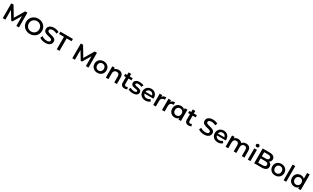

<svg xmlns="http://www.w3.org/2000/svg" viewBox="735 -4320 12824 7878"><g transform="rotate(30 7146.5 -381.0)"><path d="M94 0V-700H201L507 -189H451L752 -700H859L860 0H737L736 -507H762L506 -80H448L188 -507H218V0Z M1377 10Q1295 10 1226 -17Q1157 -44 1106 -92.5Q1055 -141 1027 -206.5Q999 -272 999 -350Q999 -428 1027 -493.5Q1055 -559 1106 -607.5Q1157 -656 1226 -683Q1295 -710 1376 -710Q1458 -710 1526.5 -683Q1595 -656 1646 -607.5Q1697 -559 1725 -493.5Q1753 -428 1753 -350Q1753 -272 1725 -206Q1697 -140 1646 -92Q1595 -44 1526.5 -17Q1458 10 1377 10ZM1376 -104Q1429 -104 1474 -122Q1519 -140 1552 -173.5Q1585 -207 1603.5 -251.5Q1622 -296 1622 -350Q1622 -404 1603.5 -448.5Q1585 -493 1552 -526.5Q1519 -560 1474 -578Q1429 -596 1376 -596Q1323 -596 1278.5 -578Q1234 -560 1200.5 -526.5Q1167 -493 1148.5 -448.5Q1130 -404 1130 -350Q1130 -297 1148.5 -252Q1167 -207 1200 -173.5Q1233 -140 1278 -122Q1323 -104 1376 -104Z M2108 10Q2026 10 1951 -13.5Q1876 -37 1832 -74L1877 -175Q1919 -142 1981 -120Q2043 -98 2108 -98Q2163 -98 2197 -110Q2231 -122 2247 -142.5Q2263 -163 2263 -189Q2263 -221 2240 -240.5Q2217 -260 2180.5 -271.5Q2144 -283 2099.5 -293Q2055 -303 2010.5 -316.5Q1966 -330 1929.5 -351.5Q1893 -373 1870 -409Q1847 -445 1847 -501Q1847 -558 1877.5 -605.5Q1908 -653 1970.5 -681.5Q2033 -710 2129 -710Q2192 -710 2254 -694Q2316 -678 2362 -648L2321 -547Q2274 -575 2224 -588.5Q2174 -602 2128 -602Q2074 -602 2040.5 -589Q2007 -576 1991.5 -555Q1976 -534 1976 -507Q1976 -475 1998.5 -455.5Q2021 -436 2057.5 -425Q2094 -414 2139 -403.5Q2184 -393 2228.5 -380Q2273 -367 2309.5 -346Q2346 -325 2368.5 -289Q2391 -253 2391 -198Q2391 -142 2360.5 -94.5Q2330 -47 2267 -18.5Q2204 10 2108 10Z M2652 0V-590H2420V-700H3014V-590H2782V0Z M3388 0V-700H3495L3801 -189H3745L4046 -700H4153L4154 0H4031L4030 -507H4056L3800 -80H3742L3482 -507H3512V0Z M4571 7Q4489 7 4425 -28.5Q4361 -64 4324 -126Q4287 -188 4287 -267Q4287 -347 4324 -408.5Q4361 -470 4425 -505Q4489 -540 4571 -540Q4654 -540 4718.5 -505Q4783 -470 4819.5 -409Q4856 -348 4856 -267Q4856 -188 4819.5 -126Q4783 -64 4718.5 -28.5Q4654 7 4571 7ZM4571 -100Q4617 -100 4653 -120Q4689 -140 4709.5 -178Q4730 -216 4730 -267Q4730 -319 4709.5 -356.5Q4689 -394 4653 -414Q4617 -434 4572 -434Q4526 -434 4490.5 -414Q4455 -394 4434 -356.5Q4413 -319 4413 -267Q4413 -216 4434 -178Q4455 -140 4490.5 -120Q4526 -100 4571 -100Z M5279 -540Q5343 -540 5393.5 -515Q5444 -490 5473 -438.5Q5502 -387 5502 -306V0H5377V-290Q5377 -361 5343.5 -396Q5310 -431 5250 -431Q5206 -431 5172 -413Q5138 -395 5119.5 -359.5Q5101 -324 5101 -270V0H4976V-534H5095V-390L5074 -434Q5102 -485 5155.5 -512.5Q5209 -540 5279 -540Z M5862 7Q5774 7 5726 -38.5Q5678 -84 5678 -173V-652H5803V-176Q5803 -138 5822.5 -117Q5842 -96 5877 -96Q5919 -96 5947 -118L5982 -29Q5960 -11 5928 -2Q5896 7 5862 7ZM5590 -430V-530H5946V-430Z M6250 7Q6183 7 6121.5 -10.5Q6060 -28 6024 -53L6072 -148Q6108 -125 6158 -110Q6208 -95 6258 -95Q6317 -95 6343.5 -111Q6370 -127 6370 -154Q6370 -176 6352 -187.5Q6334 -199 6305 -205Q6276 -211 6240.5 -216Q6205 -221 6169.5 -229.5Q6134 -238 6105 -254.5Q6076 -271 6058 -299Q6040 -327 6040 -373Q6040 -424 6069 -461.5Q6098 -499 6150.5 -519.5Q6203 -540 6275 -540Q6329 -540 6384 -528Q6439 -516 6475 -494L6427 -399Q6389 -422 6350.5 -430.5Q6312 -439 6274 -439Q6217 -439 6189.5 -422Q6162 -405 6162 -379Q6162 -355 6180 -343Q6198 -331 6227 -324Q6256 -317 6291.5 -312.5Q6327 -308 6362 -299Q6397 -290 6426.5 -274.5Q6456 -259 6474 -231Q6492 -203 6492 -158Q6492 -108 6462.5 -71Q6433 -34 6379 -13.5Q6325 7 6250 7Z M6851 7Q6762 7 6695.5 -28.5Q6629 -64 6592.5 -126Q6556 -188 6556 -267Q6556 -347 6591.5 -408.5Q6627 -470 6689.5 -505Q6752 -540 6832 -540Q6910 -540 6971 -506Q7032 -472 7067 -410Q7102 -348 7102 -264Q7102 -256 7101.5 -246Q7101 -236 7100 -227H6655V-310H7034L6985 -284Q6986 -330 6966 -365Q6946 -400 6911.5 -420Q6877 -440 6832 -440Q6786 -440 6751.5 -420Q6717 -400 6697.5 -364.5Q6678 -329 6678 -281V-261Q6678 -213 6700 -176Q6722 -139 6762 -119Q6802 -99 6854 -99Q6899 -99 6935 -113Q6971 -127 6999 -157L7066 -80Q7030 -38 6975.5 -15.5Q6921 7 6851 7Z M7222 0V-534H7341V-387L7327 -430Q7351 -484 7402.5 -512Q7454 -540 7531 -540V-421Q7523 -423 7516 -423.5Q7509 -424 7502 -424Q7431 -424 7389 -382.5Q7347 -341 7347 -259V0Z M7637 0V-534H7756V-387L7742 -430Q7766 -484 7817.5 -512Q7869 -540 7946 -540V-421Q7938 -423 7931 -423.5Q7924 -424 7917 -424Q7846 -424 7804 -382.5Q7762 -341 7762 -259V0Z M8240 7Q8163 7 8101.5 -27.5Q8040 -62 8005 -123Q7970 -184 7970 -267Q7970 -350 8005 -411Q8040 -472 8101.5 -506Q8163 -540 8240 -540Q8306 -540 8359 -510.5Q8412 -481 8443.5 -421Q8475 -361 8475 -267Q8475 -174 8444.5 -113.5Q8414 -53 8361.5 -23Q8309 7 8240 7ZM8254 -100Q8299 -100 8335 -120Q8371 -140 8392 -178Q8413 -216 8413 -267Q8413 -319 8392 -356.5Q8371 -394 8335 -414Q8299 -434 8254 -434Q8209 -434 8173.5 -414Q8138 -394 8117 -356.5Q8096 -319 8096 -267Q8096 -216 8117 -178Q8138 -140 8173.5 -120Q8209 -100 8254 -100ZM8417 0V-126L8421 -268L8411 -410V-534H8536V0Z M8901 7Q8813 7 8765 -38.5Q8717 -84 8717 -173V-652H8842V-176Q8842 -138 8861.5 -117Q8881 -96 8916 -96Q8958 -96 8986 -118L9021 -29Q8999 -11 8967 -2Q8935 7 8901 7ZM8629 -430V-530H8985V-430Z M9629 10Q9547 10 9472 -13.5Q9397 -37 9353 -74L9398 -175Q9440 -142 9502 -120Q9564 -98 9629 -98Q9684 -98 9718 -110Q9752 -122 9768 -142.5Q9784 -163 9784 -189Q9784 -221 9761 -240.5Q9738 -260 9701.5 -271.5Q9665 -283 9620.5 -293Q9576 -303 9531.5 -316.5Q9487 -330 9450.5 -351.5Q9414 -373 9391 -409Q9368 -445 9368 -501Q9368 -558 9398.5 -605.5Q9429 -653 9491.5 -681.5Q9554 -710 9650 -710Q9713 -710 9775 -694Q9837 -678 9883 -648L9842 -547Q9795 -575 9745 -588.5Q9695 -602 9649 -602Q9595 -602 9561.5 -589Q9528 -576 9512.5 -555Q9497 -534 9497 -507Q9497 -475 9519.5 -455.5Q9542 -436 9578.5 -425Q9615 -414 9660 -403.5Q9705 -393 9749.5 -380Q9794 -367 9830.5 -346Q9867 -325 9889.5 -289Q9912 -253 9912 -198Q9912 -142 9881.5 -94.5Q9851 -47 9788 -18.5Q9725 10 9629 10Z M10280 7Q10191 7 10124.5 -28.5Q10058 -64 10021.5 -126Q9985 -188 9985 -267Q9985 -347 10020.5 -408.5Q10056 -470 10118.5 -505Q10181 -540 10261 -540Q10339 -540 10400 -506Q10461 -472 10496 -410Q10531 -348 10531 -264Q10531 -256 10530.5 -246Q10530 -236 10529 -227H10084V-310H10463L10414 -284Q10415 -330 10395 -365Q10375 -400 10340.5 -420Q10306 -440 10261 -440Q10215 -440 10180.5 -420Q10146 -400 10126.5 -364.5Q10107 -329 10107 -281V-261Q10107 -213 10129 -176Q10151 -139 10191 -119Q10231 -99 10283 -99Q10328 -99 10364 -113Q10400 -127 10428 -157L10495 -80Q10459 -38 10404.5 -15.5Q10350 7 10280 7Z M11325 -540Q11389 -540 11438.5 -515Q11488 -490 11516 -438.5Q11544 -387 11544 -306V0H11419V-290Q11419 -361 11388 -396Q11357 -431 11299 -431Q11258 -431 11226.5 -413Q11195 -395 11177.5 -360Q11160 -325 11160 -271V0H11035V-290Q11035 -361 11004 -396Q10973 -431 10915 -431Q10874 -431 10842.5 -413Q10811 -395 10793.5 -360Q10776 -325 10776 -271V0H10651V-534H10770V-392L10749 -434Q10776 -486 10827.5 -513Q10879 -540 10945 -540Q11020 -540 11075.5 -503Q11131 -466 11149 -391L11100 -408Q11126 -468 11186 -504Q11246 -540 11325 -540Z M11704 0V-534H11829V0ZM11767 -622Q11732 -622 11709.5 -644Q11687 -666 11687 -697Q11687 -729 11709.5 -750.5Q11732 -772 11767 -772Q11802 -772 11824.5 -751.5Q11847 -731 11847 -700Q11847 -667 11825 -644.5Q11803 -622 11767 -622Z M12005 0V-700H12333Q12459 -700 12525 -650.5Q12591 -601 12591 -518Q12591 -462 12565 -422.5Q12539 -383 12495.5 -361.5Q12452 -340 12401 -340L12419 -376Q12478 -376 12525 -354.5Q12572 -333 12599.5 -292Q12627 -251 12627 -190Q12627 -100 12558 -50Q12489 0 12353 0ZM12135 -102H12345Q12418 -102 12457 -126Q12496 -150 12496 -203Q12496 -255 12457 -279.5Q12418 -304 12345 -304H12125V-405H12319Q12387 -405 12423.5 -429Q12460 -453 12460 -501Q12460 -550 12423.5 -574Q12387 -598 12319 -598H12135Z M12994 7Q12912 7 12848 -28.5Q12784 -64 12747 -126Q12710 -188 12710 -267Q12710 -347 12747 -408.5Q12784 -470 12848 -505Q12912 -540 12994 -540Q13077 -540 13141.5 -505Q13206 -470 13242.5 -409Q13279 -348 13279 -267Q13279 -188 13242.5 -126Q13206 -64 13141.5 -28.5Q13077 7 12994 7ZM12994 -100Q13040 -100 13076 -120Q13112 -140 13132.5 -178Q13153 -216 13153 -267Q13153 -319 13132.5 -356.5Q13112 -394 13076 -414Q13040 -434 12995 -434Q12949 -434 12913.5 -414Q12878 -394 12857 -356.5Q12836 -319 12836 -267Q12836 -216 12857 -178Q12878 -140 12913.5 -120Q12949 -100 12994 -100Z M13399 0V-742H13524V0Z M13914 7Q13837 7 13775.5 -27.5Q13714 -62 13679 -123Q13644 -184 13644 -267Q13644 -350 13679 -411Q13714 -472 13775.5 -506Q13837 -540 13914 -540Q13981 -540 14034 -510.5Q14087 -481 14118 -421Q14149 -361 14149 -267Q14149 -174 14119 -113.5Q14089 -53 14036 -23Q13983 7 13914 7ZM13929 -100Q13974 -100 14009.5 -120Q14045 -140 14066.5 -178Q14088 -216 14088 -267Q14088 -319 14066.5 -356.5Q14045 -394 14009.5 -414Q13974 -434 13929 -434Q13884 -434 13848.5 -414Q13813 -394 13791.5 -356.5Q13770 -319 13770 -267Q13770 -216 13791.5 -178Q13813 -140 13848.5 -120Q13884 -100 13929 -100ZM14091 0V-126L14096 -268L14086 -410V-742H14210V0Z"/></g></svg>

Font: MOST Montserrat SemiBold
Style: Regular
Weight: 600
Designer: Julieta Ulanovsky
Foundry: Julieta Ulanovsky
Version: Version 8.000;March 11, 2024;FontCreator 15.0.0.2926 64-bit